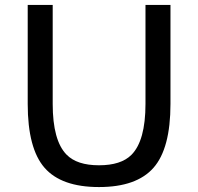

<svg xmlns="http://www.w3.org/2000/svg" viewBox="-20 -742 801 776"><path d="M669 -322Q669 -142 600.5 -64Q532 14 380 14Q228 14 160 -64Q92 -142 92 -322V-722H193V-322Q193 -174 249 -117Q291 -74 380 -74Q469 -74 511 -116Q568 -173 568 -322V-722H669Z"/></svg>

Font: Mingzat
Style: Regular
Weight: 400
Designer: Jason Glavy (Lepcha), Lorna Priest (Lepcha additions), Walt Agee (Sophia), Victor Gaultney (Sophia)
Foundry: SIL International
Version: Version 0.100